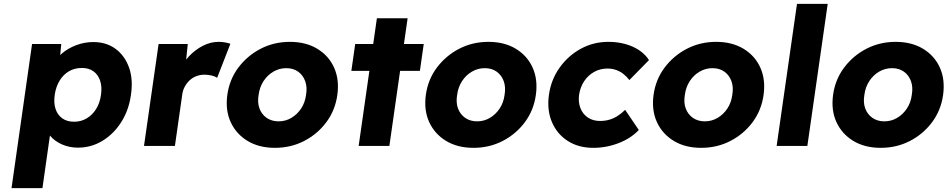

<svg xmlns="http://www.w3.org/2000/svg" viewBox="-20 -760 4935 1000"><path d="M40 220 147 -531H299L288 -412L259 -421Q271 -454 302 -481Q333 -508 376.5 -524.5Q420 -541 466 -541Q534 -541 582 -505.5Q630 -470 652 -408.5Q674 -347 662 -266Q651 -186 611.5 -124Q572 -62 513.5 -26.5Q455 9 386 9Q341 9 302.5 -8Q264 -25 240 -54Q216 -83 212 -117L251 -131L201 220ZM366 -126Q402 -126 431.5 -143.5Q461 -161 480.5 -192Q500 -223 506 -266Q512 -308 501.5 -339.5Q491 -371 467 -388.5Q443 -406 406 -406Q369 -406 339.5 -389Q310 -372 290.5 -340Q271 -308 265 -266Q259 -223 269.5 -192Q280 -161 304.5 -143.5Q329 -126 366 -126Z M730 0 806 -531H958L940 -358L915 -391Q933 -434 965.5 -468Q998 -502 1037.5 -522Q1077 -542 1119 -542Q1137 -542 1152.5 -539Q1168 -536 1180 -532L1111 -355Q1101 -362 1083 -366.5Q1065 -371 1045 -371Q1023 -371 1003 -363.5Q983 -356 968 -342Q953 -328 942.5 -309Q932 -290 929 -266L891 0Z M1412 10Q1329 10 1269.5 -26Q1210 -62 1181.5 -124Q1153 -186 1164 -266Q1175 -346 1221.5 -408Q1268 -470 1337.5 -506Q1407 -542 1490 -542Q1573 -542 1632.5 -506Q1692 -470 1720 -408Q1748 -346 1737 -266Q1726 -186 1680 -124Q1634 -62 1564.5 -26Q1495 10 1412 10ZM1431 -128Q1467 -128 1497.5 -146Q1528 -164 1548.5 -195Q1569 -226 1574 -266Q1581 -306 1569.5 -337.5Q1558 -369 1532.5 -387Q1507 -405 1471 -405Q1435 -405 1404 -387Q1373 -369 1352.5 -337.5Q1332 -306 1327 -266Q1320 -226 1331.5 -195Q1343 -164 1369 -146Q1395 -128 1431 -128Z M1848 0 1943 -665H2103L2008 0ZM1810 -391 1830 -531H2187L2167 -391Z M2446 10Q2363 10 2303.5 -26Q2244 -62 2215.5 -124Q2187 -186 2198 -266Q2209 -346 2255.5 -408Q2302 -470 2371.5 -506Q2441 -542 2524 -542Q2607 -542 2666.5 -506Q2726 -470 2754 -408Q2782 -346 2771 -266Q2760 -186 2714 -124Q2668 -62 2598.5 -26Q2529 10 2446 10ZM2465 -128Q2501 -128 2531.5 -146Q2562 -164 2582.5 -195Q2603 -226 2608 -266Q2615 -306 2603.5 -337.5Q2592 -369 2566.5 -387Q2541 -405 2505 -405Q2469 -405 2438 -387Q2407 -369 2386.5 -337.5Q2366 -306 2361 -266Q2354 -226 2365.5 -195Q2377 -164 2403 -146Q2429 -128 2465 -128Z M3070 10Q2993 10 2937 -26Q2881 -62 2854.5 -124.5Q2828 -187 2839 -266Q2850 -345 2894.5 -407.5Q2939 -470 3005 -506Q3071 -542 3148 -542Q3219 -542 3275 -517Q3331 -492 3360 -447L3258 -343Q3246 -359 3229 -373Q3212 -387 3190.5 -395Q3169 -403 3144 -403Q3106 -403 3074.5 -385.5Q3043 -368 3022.5 -337Q3002 -306 2996 -266Q2991 -228 3003 -197Q3015 -166 3041.5 -148Q3068 -130 3105 -130Q3131 -130 3153.5 -136.5Q3176 -143 3196.5 -156Q3217 -169 3236 -188L3307 -83Q3267 -40 3203 -15Q3139 10 3070 10Z M3632 10Q3549 10 3489.5 -26Q3430 -62 3401.5 -124Q3373 -186 3384 -266Q3395 -346 3441.5 -408Q3488 -470 3557.5 -506Q3627 -542 3710 -542Q3793 -542 3852.5 -506Q3912 -470 3940 -408Q3968 -346 3957 -266Q3946 -186 3900 -124Q3854 -62 3784.5 -26Q3715 10 3632 10ZM3651 -128Q3687 -128 3717.5 -146Q3748 -164 3768.5 -195Q3789 -226 3794 -266Q3801 -306 3789.5 -337.5Q3778 -369 3752.5 -387Q3727 -405 3691 -405Q3655 -405 3624 -387Q3593 -369 3572.5 -337.5Q3552 -306 3547 -266Q3540 -226 3551.5 -195Q3563 -164 3589 -146Q3615 -128 3651 -128Z M4025 0 4131 -740H4291L4185 0Z M4567 10Q4484 10 4424.5 -26Q4365 -62 4336.5 -124Q4308 -186 4319 -266Q4330 -346 4376.5 -408Q4423 -470 4492.5 -506Q4562 -542 4645 -542Q4728 -542 4787.5 -506Q4847 -470 4875 -408Q4903 -346 4892 -266Q4881 -186 4835 -124Q4789 -62 4719.5 -26Q4650 10 4567 10ZM4586 -128Q4622 -128 4652.5 -146Q4683 -164 4703.5 -195Q4724 -226 4729 -266Q4736 -306 4724.5 -337.5Q4713 -369 4687.5 -387Q4662 -405 4626 -405Q4590 -405 4559 -387Q4528 -369 4507.5 -337.5Q4487 -306 4482 -266Q4475 -226 4486.5 -195Q4498 -164 4524 -146Q4550 -128 4586 -128Z"/></svg>

Font: Lexend
Style: Bold Italic
Weight: 700
Italic angle: -8.13011°
Designer: Bonnie Shaver-Troup, Thomas Jockin
Foundry: Lexend
Version: Version 1.007